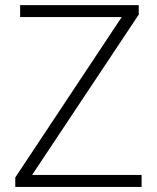

<svg xmlns="http://www.w3.org/2000/svg" viewBox="-20 -734 616 754"><path d="M536.1 0H40V-37.1L458 -667H59.1V-713.9H524.9V-676.8L106 -46.9H536.1Z"/></svg>

Font: CAA NEO Sans Light
Style: Regular
Weight: 300
Version: Version 1.10